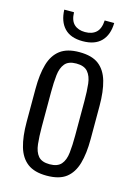

<svg xmlns="http://www.w3.org/2000/svg" viewBox="-117 -823 633 895"><g transform="rotate(15 199.5 -375.5)"><path d="M199 9Q140 9 106.5 -16.5Q73 -42 59 -90.5Q45 -139 45 -209V-369Q45 -439 59 -487.5Q73 -536 106.5 -561.5Q140 -587 199 -587Q260 -587 293 -561.5Q326 -536 340 -487.5Q354 -439 354 -369V-209Q354 -139 340 -90.5Q326 -42 293 -16.5Q260 9 199 9ZM199 -46Q237 -46 254.5 -66Q272 -86 276 -122.5Q280 -159 280 -205V-373Q280 -420 276 -455.5Q272 -491 254.5 -511.5Q237 -532 199 -532Q161 -532 144 -511.5Q127 -491 123 -455.5Q119 -420 119 -373V-205Q119 -159 123 -122.5Q127 -86 144 -66Q161 -46 199 -46ZM199 -640Q141 -640 111 -671.5Q81 -703 79 -760H126Q127 -720 146.5 -702Q166 -684 199 -684Q233 -684 252.5 -702Q272 -720 274 -760H320Q319 -703 288.5 -671.5Q258 -640 199 -640Z"/></g></svg>

Font: Oswald Light
Style: Regular
Weight: 300
Designer: Vernon Adams
Foundry: Vernon Adams
Version: Version 4.103;gftools[0.9.33.dev8+g029e19f]